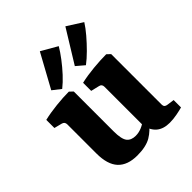

<svg xmlns="http://www.w3.org/2000/svg" viewBox="-189 -780 904 904"><g transform="rotate(-45 263.0 -328.0)"><path d="M355 -69Q329 -32 295 -12Q261 8 203 8Q138 8 105.5 -27Q73 -62 73 -135V-329Q73 -346 57 -350L18 -360V-414Q56 -423 102.5 -428Q149 -433 187 -433L204 -417V-152Q204 -100 218.5 -81.5Q233 -63 263 -63Q283 -63 302.5 -71Q322 -79 340 -93ZM508 -7Q495 -3 469 2Q443 7 420 7Q379 7 354.5 -13Q330 -33 322 -73V-330Q322 -348 306 -351L264 -361V-415Q303 -424 350 -428.5Q397 -433 436 -433L453 -417V-83Q453 -71 458 -66.5Q463 -62 472 -61L508 -56ZM133 -496 225 -664 305 -618Q291 -594 269 -565Q247 -536 222.5 -509.5Q198 -483 174 -464ZM292 -498 393 -662 470 -613Q455 -589 431.5 -561.5Q408 -534 382 -508Q356 -482 332 -464Z"/></g></svg>

Font: Yrsa
Style: Regular
Weight: 400
Designer: Anna Giedrys (Yrsa+Rasa design), David Brezina (Yrsa art-direction, Rasa art-direction, design)
Foundry: Rosetta Type Foundry
Version: Version 2.004